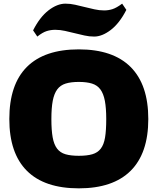

<svg xmlns="http://www.w3.org/2000/svg" viewBox="-20 -1020 862 1050"><path d="M161 -854Q198 -927 245.5 -963.5Q293 -1000 338 -1000Q365 -1000 391 -994Q417 -988 443.5 -981.5Q470 -975 496.5 -969Q523 -963 550 -963Q573 -963 595 -970Q617 -977 648 -1000L671 -966Q633 -892 585.5 -856Q538 -820 495 -820Q468 -820 441.5 -826Q415 -832 388.5 -838.5Q362 -845 335.5 -851Q309 -857 282 -857Q258 -857 235.5 -850Q213 -843 184 -820ZM411 10Q223 10 127 -86Q31 -182 31 -369Q31 -558 127 -654Q223 -750 411 -750Q598 -750 694.5 -653.5Q791 -557 791 -369Q791 -182 694.5 -86Q598 10 411 10ZM411 -168Q456 -168 485 -176.5Q514 -185 531 -207Q548 -229 554.5 -268Q561 -307 561 -369Q561 -429 553.5 -468.5Q546 -508 529 -531Q512 -554 483 -563Q454 -572 411 -572Q368 -572 339 -563Q310 -554 293 -531Q276 -508 268.5 -469Q261 -430 261 -369Q261 -308 268 -269Q275 -230 292 -207.5Q309 -185 338 -176.5Q367 -168 411 -168Z"/></svg>

Font: Plata Sans Black
Style: Regular
Weight: 900
Designer: Pablo Impallari, Andres Torresi, & Cristiano Sobral
Foundry: Pablo Impallari, Andres Torresi, & Cristiano Sobral
Version: Version 1.00;December 28, 2019;FontCreator 12.0.0.2547 64-bi